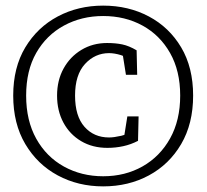

<svg xmlns="http://www.w3.org/2000/svg" viewBox="-20 -650 735 683"><path d="M73 -310Q73 -221 109 -156.5Q145 -92 207.5 -57.5Q270 -23 347 -23Q425 -23 487 -58Q549 -93 585 -157.5Q621 -222 621 -310Q621 -398 585 -461.5Q549 -525 487 -559Q425 -593 347 -593Q270 -593 207.5 -559Q145 -525 109 -462Q73 -399 73 -310ZM27 -310Q27 -410 70 -481.5Q113 -553 185.5 -591.5Q258 -630 347 -630Q437 -630 509.5 -591.5Q582 -553 624.5 -481.5Q667 -410 667 -310Q667 -210 624.5 -137.5Q582 -65 509.5 -26Q437 13 347 13Q258 13 185.5 -26Q113 -65 70 -137.5Q27 -210 27 -310ZM368 -161Q385 -161 411.5 -167Q438 -173 460 -192L419 -148L433 -236H473L471 -149Q446 -136 418.5 -130Q391 -124 362 -124Q309 -124 268.5 -148Q228 -172 205.5 -214Q183 -256 183 -310Q183 -364 206 -406Q229 -448 269.5 -472.5Q310 -497 361 -497Q391 -497 415 -492Q439 -487 466 -471L468 -384H428L414 -472L455 -428Q433 -447 410 -454Q387 -461 368 -461Q318 -461 282.5 -422.5Q247 -384 247 -310Q247 -237 280.5 -199Q314 -161 368 -161Z"/></svg>

Font: Lisu Bosa ExtraLight
Style: Regular
Weight: 200
Designer: David Morse, Annie Olsen, Victor Gaultney, Frank Grießhammer (Latin)
Foundry: SIL International
Version: Version 2.000